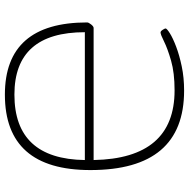

<svg xmlns="http://www.w3.org/2000/svg" viewBox="-14 -732 755 766"><g transform="rotate(90 363.0 -348.5)"><path d="M357 9Q69 9 69 -319Q69 -325 77 -335Q85 -345 91 -345H618Q612 -668 340 -668Q270 -668 221.5 -654Q173 -640 145 -626Q117 -612 109 -612Q104 -612 98.5 -620.5Q93 -629 93 -632Q93 -637 112 -649Q131 -661 165 -674Q199 -687 244 -696.5Q289 -706 341 -706Q658 -706 658 -332Q658 9 357 9ZM357 -29Q614 -29 618 -310H108Q108 -29 357 -29Z"/></g></svg>

Font: Asap Semi Expanded Thin
Style: Regular
Weight: 100
Width: 6
Designer: Pablo Cosgaya
Foundry: Omnibus-Type
Version: Version 3.001; ttfautohint (v1.8.4.7-5d5b)